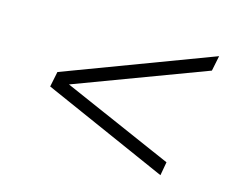

<svg xmlns="http://www.w3.org/2000/svg" viewBox="-62 -589 648 534"><g transform="rotate(15 261.5 -322.0)"><path d="M500 -459 126 -319 444 -180 437 -141 77 -300 86 -344 509 -503Z"/></g></svg>

Font: Montserrat Ace
Style: Light Italic
Weight: 300
Italic angle: -11.3°
Designer: Julieta Ulanovsky
Foundry: Julieta Ulanovsky
Version: Version 1